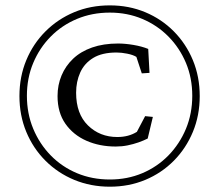

<svg xmlns="http://www.w3.org/2000/svg" viewBox="-20 -705 831 728"><path d="M396.5 2.9Q324.2 2.9 261.7 -22.9Q199.2 -48.8 152.3 -95.7Q105.5 -142.6 79.6 -205.1Q53.7 -267.6 53.7 -340.8Q53.7 -414.1 79.6 -476.6Q105.5 -539.1 152.3 -585.9Q199.2 -632.8 261.2 -658.7Q323.2 -684.6 396.5 -684.6Q468.8 -684.6 530.8 -658.7Q592.8 -632.8 639.2 -585.9Q685.5 -539.1 711.4 -476.6Q737.3 -414.1 737.3 -340.8Q737.3 -267.6 711.4 -205.1Q685.5 -142.6 639.2 -95.7Q592.8 -48.8 530.8 -22.9Q468.8 2.9 396.5 2.9ZM418.9 -149.4Q357.4 -149.4 307.6 -171.4Q257.8 -193.4 228 -235.8Q198.2 -278.3 198.2 -340.8Q198.2 -382.8 213.4 -418.9Q228.5 -455.1 257.3 -482.4Q286.1 -509.8 329.1 -524.9Q372.1 -540 427.7 -540Q454.1 -540 485.8 -534.7Q517.6 -529.3 542 -519.5L546.9 -428.7L517.6 -426.8L497.1 -489.3Q484.4 -497.1 462.4 -501.5Q440.4 -505.9 421.9 -505.9Q367.2 -505.9 333.5 -485.4Q299.8 -464.8 284.2 -430.2Q268.6 -395.5 268.6 -353.5Q268.6 -273.4 313.5 -229.5Q358.4 -185.5 424.8 -185.5Q446.3 -185.5 464.8 -190.4Q483.4 -195.3 499 -205.1L530.3 -264.6L559.6 -261.7L540 -179.7Q524.4 -171.9 504.9 -165Q485.4 -158.2 463.9 -153.8Q442.4 -149.4 418.9 -149.4ZM396.5 -24.4Q462.9 -24.4 519.5 -48.3Q576.2 -72.3 618.7 -115.7Q661.1 -159.2 685.1 -216.8Q709 -274.4 709 -341.8Q709 -409.2 685.1 -466.3Q661.1 -523.4 618.7 -566.4Q576.2 -609.4 519.5 -633.3Q462.9 -657.2 396.5 -657.2Q329.1 -657.2 272 -633.3Q214.8 -609.4 172.4 -566.4Q129.9 -523.4 106 -466.3Q82 -409.2 82 -341.8Q82 -274.4 106 -216.8Q129.9 -159.2 172.4 -115.7Q214.8 -72.3 272 -48.3Q329.1 -24.4 396.5 -24.4Z"/></svg>

Font: Crimson Pro ExtraLight
Style: Regular
Weight: 250
Designer: Jacques Le Bailly
Foundry: Baron von Fonthausen
Version: Version 1.003